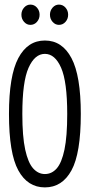

<svg xmlns="http://www.w3.org/2000/svg" viewBox="-20 -803 390 834"><path d="M175 11Q100 11 59.5 -63Q19 -137 19 -308Q19 -474 59.5 -550.5Q100 -627 175 -627Q250 -627 290.5 -550.5Q331 -474 331 -308Q331 -137 290.5 -63Q250 11 175 11ZM175 -47Q205 -47 226.5 -71.5Q248 -96 260 -153Q272 -210 272 -308Q272 -448 245.5 -508.5Q219 -569 175 -569Q131 -569 104 -508.5Q77 -448 77 -308Q77 -210 89.5 -153Q102 -96 124 -71.5Q146 -47 175 -47ZM112 -695Q96 -695 84.5 -708Q73 -721 73 -739Q73 -757 84.5 -770Q96 -783 112 -783Q129 -783 140.5 -770Q152 -757 152 -739Q152 -721 140.5 -708Q129 -695 112 -695ZM236 -695Q220 -695 208.5 -708Q197 -721 197 -739Q197 -757 208.5 -770Q220 -783 236 -783Q253 -783 264.5 -770Q276 -757 276 -739Q276 -721 264.5 -708Q253 -695 236 -695Z"/></svg>

Font: Inconsolata ExtraCondensed
Style: Regular
Weight: 400
Width: 2
Monospace: yes
Designer: Raph Levien, Cyreal, Brenton Simpson
Foundry: Raph Levien, Cyreal, Google
Version: Version 3.000; ttfautohint (v1.8.2.53-6de2)